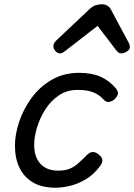

<svg xmlns="http://www.w3.org/2000/svg" viewBox="-20 -860 628 899"><path d="M241 19Q175 19 133 -6.5Q91 -32 70.5 -76Q50 -120 50 -178Q50 -230 69.5 -289Q89 -348 127 -400.5Q165 -453 221.5 -486Q278 -519 351 -519Q410 -519 450.5 -501Q491 -483 521 -448Q536 -430 531.5 -417.5Q527 -405 515 -394Q502 -384 489 -382.5Q476 -381 463 -396Q444 -417 416 -428Q388 -439 343 -439Q293 -439 255 -413Q217 -387 191.5 -346.5Q166 -306 153 -262Q140 -218 140 -181Q140 -143 153.5 -116Q167 -89 192 -75Q217 -61 251 -61Q285 -61 306.5 -70Q328 -79 347 -96Q366 -113 391 -138Q405 -150 418.5 -148Q432 -146 444 -135Q459 -122 459.5 -110Q460 -98 449 -83Q418 -41 379.5 -19Q341 3 304.5 11Q268 19 241 19ZM262 -610Q249 -610 239.5 -621Q230 -632 230 -644Q230 -653 234 -659Q238 -665 242 -669L400 -818Q414 -831 428 -835.5Q442 -840 458 -840Q471 -840 482.5 -833.5Q494 -827 500 -814L582 -661Q586 -654 587 -649Q588 -644 588 -639Q588 -627 573.5 -618.5Q559 -610 549 -610Q539 -610 533.5 -615Q528 -620 523 -626L437 -739L290 -625Q284 -621 277 -615.5Q270 -610 262 -610Z"/></svg>

Font: Playwrite RO
Style: Regular
Weight: 400
Designer: Veronika Burian, José Scaglione
Foundry: TypeTogether
Version: Version 1.002